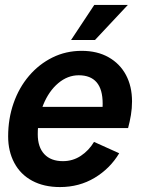

<svg xmlns="http://www.w3.org/2000/svg" viewBox="-20 -747 599 778"><path d="M223 11Q158 11 110.5 -14.5Q63 -40 38 -87Q13 -134 13 -194Q13 -266 35 -329Q57 -392 97.5 -439.5Q138 -487 192.5 -514Q247 -541 311 -541Q374 -541 420 -515Q466 -489 490.5 -443Q515 -397 515 -336Q515 -308 510.5 -281Q506 -254 499 -228H96L115 -314H432L390 -266Q393 -281 394.5 -296Q396 -311 396 -327Q396 -385 371.5 -413.5Q347 -442 299 -442Q254 -442 216 -410Q178 -378 155.5 -323Q133 -268 133 -203Q133 -151 159.5 -122.5Q186 -94 235 -94Q275 -94 307.5 -115.5Q340 -137 361 -172L463 -126Q426 -64 363.5 -26.5Q301 11 223 11ZM268 -585 362 -727H498L365 -585Z"/></svg>

Font: Radio Canada Big Medium
Style: Italic
Weight: 500
Italic angle: -12°
Designer: Étienne Aubert Bonn
Foundry: Coppers and Brasses
Version: Version 1.001